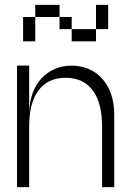

<svg xmlns="http://www.w3.org/2000/svg" viewBox="-20 -770 540 790"><path d="M275 -500C175 -500 100 -425 100 -300V-500H50V0H100V-250C100 -375 150 -450 250 -450C350 -450 400 -375 400 -250V0H450V-300C450 -425 375 -500 275 -500ZM75 -600H125V-700H75ZM125 -700H225V-750H125ZM225 -650H275V-700H225ZM275 -600H375V-650H275ZM375 -650H425V-750H375Z"/></svg>

Font: LS-VG5000 Light
Style: Regular
Weight: 400
Designer: Justin Bihan, 2021
Foundry: Justin Bihan, 2021
Version: Version 1.000;Glyphs 3.1.2 (3151)